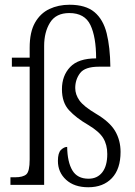

<svg xmlns="http://www.w3.org/2000/svg" viewBox="-20 -779 568 809"><path d="M352 10Q293 10 258.5 -21.5Q224 -53 224 -101Q224 -135 237 -147.5Q250 -160 263 -160Q264 -96 285 -61Q306 -26 353 -26Q390 -26 411 -53Q432 -80 432 -130Q432 -169 415 -197Q398 -225 351 -253Q301 -282 271 -314.5Q241 -347 241 -403Q241 -460 275.5 -496.5Q310 -533 385 -533Q385 -623 361 -673.5Q337 -724 272 -724Q216 -724 191 -684Q166 -644 166 -585V0H24V-32H43Q77 -32 91 -44.5Q105 -57 105 -107V-498H30V-536H105V-578Q105 -644 127.5 -683.5Q150 -723 188 -741Q226 -759 273 -759Q341 -759 378 -728Q415 -697 429.5 -638.5Q444 -580 445 -498H397Q338 -498 317.5 -471Q297 -444 297 -408Q297 -381 314.5 -356Q332 -331 384 -300Q442 -266 465 -227Q488 -188 488 -139Q488 -67 451.5 -28.5Q415 10 352 10Z"/></svg>

Font: Noto Serif Lao Condensed Light
Style: Regular
Weight: 300
Width: 3
Designer: Monotype Design Team
Foundry: Monotype Imaging Inc.
Version: Version 2.003; ttfautohint (v1.8.4.7-5d5b)